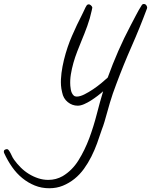

<svg xmlns="http://www.w3.org/2000/svg" viewBox="-270 -497 777 988"><path d="M487.3 -459Q487.3 -455.1 486.3 -453.1Q449.2 -353.5 407.2 -258.3Q365.2 -163.1 328.1 -63.5Q309.6 -15.6 295.4 32.2Q281.2 80.1 267.6 129.9Q264.6 140.6 261.2 149.9Q257.8 159.2 253.9 169.9Q242.2 206.1 229.5 240.7Q216.8 275.4 200.2 308.6Q183.6 341.8 162.1 371.6Q140.6 401.4 113.3 423.3Q85.9 445.3 53.7 458.5Q21.5 471.7 -16.6 471.7Q-56.6 471.7 -91.3 457.5Q-126 443.4 -155.3 419.4Q-184.6 395.5 -207.5 362.8Q-230.5 330.1 -248 292Q-250 288.1 -250 285.2Q-251 277.3 -245.6 273.9Q-240.2 270.5 -234.4 270.5Q-230.5 270.5 -227.5 273.4Q-224.6 276.4 -222.7 279.3Q-215.8 290 -210.4 302.2Q-205.1 314.5 -197.3 325.2Q-182.6 345.7 -163.6 364.7Q-144.5 383.8 -121.6 397.9Q-98.6 412.1 -73.2 420.4Q-47.9 428.7 -21.5 428.7Q18.6 428.7 52.7 409.2Q101.6 379.9 133.8 328.1Q166 276.4 189.5 213.9Q211.9 153.3 228 90.3Q244.1 27.3 260.7 -27.3Q249 -16.6 232.4 -3.9Q215.8 8.8 198.2 20Q180.7 31.2 162.6 39.1Q144.5 46.9 129.9 46.9Q101.6 46.9 78.6 28.3Q55.7 9.8 49.8 -21.5Q44.9 -41 43.9 -57.6Q42 -87.9 46.4 -121.6Q50.8 -155.3 59.1 -189Q67.4 -222.7 78.1 -254.4Q88.9 -286.1 100.6 -312.5Q125 -369.1 153.3 -423.8Q159.2 -434.6 164.1 -446.3Q168.9 -458 175.8 -468.8Q179.7 -474.6 187.5 -474.6Q192.4 -474.6 198.2 -469.2Q204.1 -463.9 205.1 -458L202.1 -443.4Q193.4 -402.3 179.2 -363.3Q165 -324.2 149.4 -287.1Q138.7 -260.7 127.4 -231.9Q116.2 -203.1 107.9 -173.8Q99.6 -144.5 94.7 -114.7Q89.8 -85 91.8 -55.7Q92.8 -46.9 94.2 -37.1Q95.7 -27.3 99.6 -19Q103.5 -10.7 109.4 -5.4Q115.2 0 125 0Q141.6 0 164.1 -11.2Q186.5 -22.5 209 -37.6Q231.4 -52.7 251.5 -69.3Q271.5 -85.9 284.2 -97.7Q309.6 -168 338.9 -234.9Q368.2 -301.8 402.3 -366.2Q416 -391.6 429.7 -418.5Q443.4 -445.3 459 -469.7Q462.9 -476.6 470.7 -476.6Q477.5 -476.6 481.9 -471.2Q486.3 -465.8 487.3 -459Z"/></svg>

Font: Calligraffiti
Style: Regular
Weight: 400
Designer: Dathan Boardman
Foundry: Open Window
Version: Version 1.000